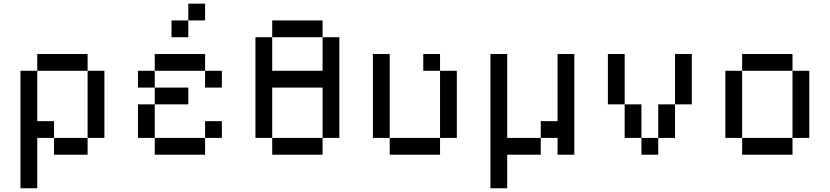

<svg xmlns="http://www.w3.org/2000/svg" viewBox="-20 -838 4495 1040"><path d="M90.9 -454.5V181.8H181.8V-90.9H272.7V-181.8H181.8V-454.5ZM181.8 -545.5V-454.5H454.5V-545.5ZM454.5 -454.5V-90.9H545.5V-454.5ZM272.7 -90.9V0H454.5V-90.9Z M727.3 -454.5V-363.6H818.2V-454.5ZM818.2 -545.5V-454.5H1090.9V-545.5ZM818.2 -363.6V-272.7H1000V-363.6ZM727.3 -272.7V-90.9H818.2V-272.7ZM818.2 -90.9V0H1090.9V-90.9ZM1090.9 -454.5V-363.6H1181.8V-454.5ZM1090.9 -181.8V-90.9H1181.8V-181.8ZM1000 -818.2V-727.3H1090.9V-818.2ZM909.1 -727.3V-636.4H1000V-727.3Z M1363.6 -636.4V-90.9H1454.5V-363.6H1727.3V-90.9H1818.2V-636.4H1727.3V-454.5H1454.5V-636.4ZM1454.5 -90.9V0H1727.3V-90.9ZM1454.5 -727.3V-636.4H1727.3V-727.3Z M2000 -545.5V-90.9H2090.9V-545.5ZM2090.9 -90.9V0H2363.6V-90.9ZM2363.6 -454.5V-545.5H2272.7V-454.5ZM2363.6 -454.5V-90.9H2454.5V-454.5Z M2636.4 -545.5V181.8H2727.3V0H2909.1V-90.9H2727.3V-545.5ZM2909.1 -181.8V-90.9H3000V0H3090.9V-545.5H3000V-181.8Z M3272.7 -545.5V-272.7H3363.6V-545.5ZM3636.4 -545.5V-272.7H3727.3V-545.5ZM3454.5 -90.9V-272.7H3363.6V-90.9ZM3454.5 -90.9V0H3545.5V-90.9ZM3545.5 -272.7V-90.9H3636.4V-272.7Z M4000 -545.5V-454.5H4272.7V-545.5ZM4000 -90.9V-454.5H3909.1V-90.9ZM4000 -90.9V0H4272.7V-90.9ZM4272.7 -454.5V-90.9H4363.6V-454.5Z"/></svg>

Font: Departure Mono
Style: Regular
Weight: 400
Monospace: yes
Designer: Helena Zhang
Version: Version 1.500;Glyphs 3.3.1 (3343)